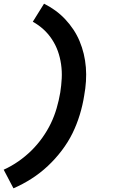

<svg xmlns="http://www.w3.org/2000/svg" viewBox="-28 -861 648 1042"><path d="M45 161 -8 60Q34 41 72 14.5Q110 -12 142.5 -44Q175 -76 202 -114Q229 -152 248 -191.5Q267 -231 279.5 -274Q292 -317 299 -359Q305 -397 307 -435.5Q309 -474 303.5 -512Q298 -550 286 -583.5Q274 -617 254 -647.5Q234 -678 207.5 -702Q181 -726 150 -743L211 -841Q243 -825 272 -804Q301 -783 325.5 -757Q350 -731 370 -701Q390 -671 404 -637.5Q418 -604 426.5 -568.5Q435 -533 438 -495.5Q441 -458 438.5 -419.5Q436 -381 429 -343Q421 -291 405 -238.5Q389 -186 365.5 -138Q342 -90 307.5 -44.5Q273 1 232 39.5Q191 78 143.5 108.5Q96 139 45 161Z"/></svg>

Font: Iosevka Slab XBdEx
Style: Italic
Weight: 800
Width: 7
Italic angle: -9°
Monospace: yes
Designer: Belleve Invis
Foundry: Belleve Invis
Version: Version 11.1.1; ttfautohint (v1.8.3)